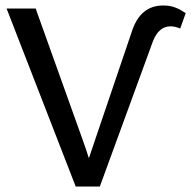

<svg xmlns="http://www.w3.org/2000/svg" viewBox="-20 -680 697 700"><path d="M4 -649H110L279 -177Q296 -130 304 -103L329 -177L462 -569Q493 -660 575 -660Q598 -660 616.5 -653.5Q635 -647 657 -632L637 -576Q618 -584 602 -584Q558 -584 537 -528L344 0H256Z"/></svg>

Font: Play
Style: Regular
Weight: 400
Designer: Jonas Hecksher (Cyrillic expansion: Cyreal)
Foundry: Jonas Hecksher, Playtype, e-types AS
Version: Version 2.101; ttfautohint (v1.5.65-e2d9)